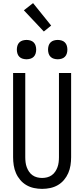

<svg xmlns="http://www.w3.org/2000/svg" viewBox="-20 -1203 540 1231"><path d="M250 8Q224 8 198 2.5Q172 -3 149.5 -16Q127 -29 110 -49Q93 -69 82.5 -93Q72 -117 68 -143Q64 -169 64 -195V-735H142V-195Q142 -179 144 -162.5Q146 -146 151.5 -131Q157 -116 166 -102.5Q175 -89 188.5 -79.5Q202 -70 218 -66Q234 -62 250 -62Q266 -62 282 -66Q298 -70 311.5 -79.5Q325 -89 334 -102.5Q343 -116 348.5 -131Q354 -146 356 -162.5Q358 -179 358 -195V-735H436V-195Q436 -169 432 -143Q428 -117 417.5 -93Q407 -69 390 -49Q373 -29 350.5 -16Q328 -3 302 2.5Q276 8 250 8ZM350 -823Q338 -823 325.5 -826.5Q313 -830 304 -839Q295 -848 291.5 -860.5Q288 -873 288 -885Q288 -897 291.5 -909.5Q295 -922 304 -931Q313 -940 325.5 -943.5Q338 -947 350 -947Q362 -947 374.5 -943.5Q387 -940 396 -931Q405 -922 408.5 -909.5Q412 -897 412 -885Q412 -873 408.5 -860.5Q405 -848 396 -839Q387 -830 374.5 -826.5Q362 -823 350 -823ZM150 -823Q138 -823 125.5 -826.5Q113 -830 104 -839Q95 -848 91.5 -860.5Q88 -873 88 -885Q88 -897 91.5 -909.5Q95 -922 104 -931Q113 -940 125.5 -943.5Q138 -947 150 -947Q162 -947 174.5 -943.5Q187 -940 196 -931Q205 -922 208.5 -909.5Q212 -897 212 -885Q212 -873 208.5 -860.5Q205 -848 196 -839Q187 -830 174.5 -826.5Q162 -823 150 -823ZM261 -1001 133 -1137 192 -1183 308 -1039Z"/></svg>

Font: Iosevka srxl
Style: Regular
Weight: 400
Monospace: yes
Designer: Belleve Invis
Foundry: Belleve Invis
Version: Version 33.0.1; ttfautohint (v1.8.3)